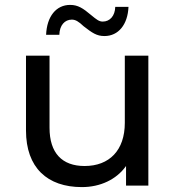

<svg xmlns="http://www.w3.org/2000/svg" viewBox="-20 -757 717 783"><path d="M86 -225C86 -73 173 6 314 6C389 6 455 -25 494 -80V0H585V-530H489V-256C489 -144 426 -80 325 -80C233 -80 182 -133 182 -236V-530H86ZM168 -615H222C223 -654 244 -677 273 -677C288 -677 301 -669 321 -650C356 -623 374 -610 406 -610C463 -610 501 -657 504 -729H450C449 -692 428 -669 399 -669C384 -669 374 -677 351 -696C319 -723 298 -737 266 -737C209 -737 171 -690 168 -615Z"/></svg>

Font: Malon Grotesk Med
Style: Regular
Weight: 500
Designer: Julieta Ulanovsky
Foundry: Julieta Ulanovsky
Version: Version 7.200